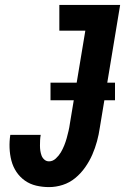

<svg xmlns="http://www.w3.org/2000/svg" viewBox="-20 -755 540 783"><path d="M180 8Q153 8 127.5 2Q102 -4 81.5 -18.5Q61 -33 47 -54Q33 -75 26.5 -100Q20 -125 19 -152Q18 -179 22 -205H146Q144 -194 143.5 -183Q143 -172 143 -161Q143 -150 144.5 -140Q146 -130 149.5 -120.5Q153 -111 161 -104Q169 -97 180 -97Q195 -97 207.5 -108.5Q220 -120 228 -133.5Q236 -147 242 -162Q248 -177 252 -191.5Q256 -206 259.5 -221Q263 -236 265 -251L328 -630H222V-735H470L387 -234Q383 -206 375.5 -178.5Q368 -151 356.5 -124.5Q345 -98 327.5 -73Q310 -48 287 -29Q264 -10 236 -1Q208 8 180 8ZM186 -346V-418H449V-346Z"/></svg>

Font: Iosevka Slab Extrabold Oblique
Style: Regular
Weight: 800
Italic angle: -9°
Monospace: yes
Designer: Belleve Invis
Foundry: Belleve Invis
Version: Version 11.1.1; ttfautohint (v1.8.3)